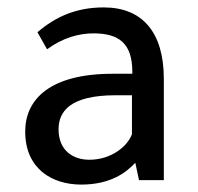

<svg xmlns="http://www.w3.org/2000/svg" viewBox="-20 -486 535 518"><path d="M422 0V-273C422 -399 364 -466 260 -466C184 -466 129 -440 81 -399L107 -353C149 -384 193 -396 232 -396C301 -396 337 -369 337 -292V-287H284C116 -287 48 -219 48 -131C48 -31 120 12 199 12C280 12 322 -22 345 -47L355 0H422ZM336 -229V-124C324 -91 280 -55 221 -55C177 -55 138 -80 138 -137C138 -186 170 -229 292 -229H336Z"/></svg>

Font: Tajawal Medium
Style: Regular
Weight: 500
Designer: Boutros Fonts
Foundry: Created by Boutros International 2017
Version: Version 1.700